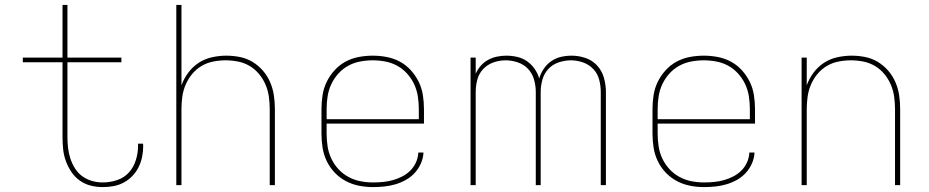

<svg xmlns="http://www.w3.org/2000/svg" viewBox="-20 -755 3790 783"><path d="M399 8Q374 8 350 2Q326 -4 305.5 -18.5Q285 -33 271 -54Q257 -75 248.5 -98.5Q240 -122 237.5 -146.5Q235 -171 235 -196V-501H73V-520H235V-735H255V-520H475V-501H255V-196Q255 -174 257.5 -152Q260 -130 267 -108.5Q274 -87 286 -68Q298 -49 316 -36Q334 -23 355.5 -17Q377 -11 399 -11Q429 -11 457.5 -20.5Q486 -30 505.5 -51.5Q525 -73 534 -102Q543 -131 543 -160Q543 -162 543 -164Q543 -166 543 -169H563Q564 -166 564 -163.5Q564 -161 564 -159Q564 -137 559.5 -115Q555 -93 545 -73Q535 -53 519.5 -37Q504 -21 484.5 -10.5Q465 0 443 4Q421 8 399 8Z M699 0V-735H720V-407Q730 -435 748 -459Q766 -483 790.5 -499Q815 -515 844.5 -521.5Q874 -528 903 -528Q931 -528 958.5 -522.5Q986 -517 1010 -502.5Q1034 -488 1052.5 -466.5Q1071 -445 1082 -419Q1093 -393 1097 -365.5Q1101 -338 1101 -310V0H1080V-310Q1080 -335 1076.5 -360.5Q1073 -386 1063 -409.5Q1053 -433 1036.5 -453Q1020 -473 998 -486Q976 -499 950.5 -504Q925 -509 900 -509Q875 -509 849.5 -504Q824 -499 802 -486Q780 -473 763.5 -453Q747 -433 737 -409.5Q727 -386 723.5 -360.5Q720 -335 720 -310V0Z M1501 8Q1473 8 1444.5 2.5Q1416 -3 1390.5 -16.5Q1365 -30 1345 -51Q1325 -72 1312.5 -98Q1300 -124 1295.5 -152.5Q1291 -181 1291 -210V-310Q1291 -339 1295.5 -367.5Q1300 -396 1312.5 -421.5Q1325 -447 1344.5 -468.5Q1364 -490 1389 -503.5Q1414 -517 1442.5 -522.5Q1471 -528 1500 -528Q1529 -528 1557.5 -522.5Q1586 -517 1611 -503.5Q1636 -490 1655.5 -468.5Q1675 -447 1687.5 -421.5Q1700 -396 1704.5 -367.5Q1709 -339 1709 -310V-251H1312V-210Q1312 -184 1316 -158Q1320 -132 1331 -108.5Q1342 -85 1360 -65.5Q1378 -46 1401 -33.5Q1424 -21 1449.5 -16Q1475 -11 1501 -11Q1522 -11 1542.5 -13Q1563 -15 1582.5 -20.5Q1602 -26 1620.5 -35.5Q1639 -45 1653.5 -59.5Q1668 -74 1676.5 -93Q1685 -112 1686 -133H1707Q1706 -110 1696.5 -88.5Q1687 -67 1671.5 -50Q1656 -33 1635.5 -21.5Q1615 -10 1593 -3.5Q1571 3 1547.5 5.5Q1524 8 1501 8ZM1312 -269H1688V-310Q1688 -336 1684 -362Q1680 -388 1669 -411.5Q1658 -435 1640.5 -454.5Q1623 -474 1600.5 -486.5Q1578 -499 1552 -504Q1526 -509 1500 -509Q1474 -509 1448 -504Q1422 -499 1399.5 -486.5Q1377 -474 1359.5 -454.5Q1342 -435 1331 -411.5Q1320 -388 1316 -362Q1312 -336 1312 -310Z M1899 0V-520H1920V-454Q1927 -471 1940 -486Q1953 -501 1970 -510.5Q1987 -520 2006.5 -524Q2026 -528 2045 -528Q2045 -528 2045 -528Q2045 -528 2045 -528Q2067 -528 2089 -523Q2111 -518 2129 -505.5Q2147 -493 2160 -474.5Q2173 -456 2179 -435Q2185 -456 2197.5 -474.5Q2210 -493 2228 -505.5Q2246 -518 2267.5 -523Q2289 -528 2311 -528Q2311 -528 2311 -528Q2311 -528 2311 -528Q2340 -528 2368 -518.5Q2396 -509 2415.5 -487.5Q2435 -466 2443 -437.5Q2451 -409 2451 -380V0H2430V-380Q2430 -405 2423.5 -430Q2417 -455 2399.5 -473.5Q2382 -492 2357.5 -500.5Q2333 -509 2308 -509Q2283 -509 2258 -500.5Q2233 -492 2216 -473.5Q2199 -455 2192 -430Q2185 -405 2185 -380V0H2165V-380Q2165 -405 2158 -430Q2151 -455 2134 -473.5Q2117 -492 2092 -500.5Q2067 -509 2042 -509Q2017 -509 1992.5 -500.5Q1968 -492 1950.5 -473.5Q1933 -455 1926.5 -430Q1920 -405 1920 -380V0Z M2851 8Q2823 8 2794.5 2.5Q2766 -3 2740.5 -16.5Q2715 -30 2695 -51Q2675 -72 2662.5 -98Q2650 -124 2645.5 -152.5Q2641 -181 2641 -210V-310Q2641 -339 2645.5 -367.5Q2650 -396 2662.5 -421.5Q2675 -447 2694.5 -468.5Q2714 -490 2739 -503.5Q2764 -517 2792.5 -522.5Q2821 -528 2850 -528Q2879 -528 2907.5 -522.5Q2936 -517 2961 -503.5Q2986 -490 3005.5 -468.5Q3025 -447 3037.5 -421.5Q3050 -396 3054.5 -367.5Q3059 -339 3059 -310V-251H2662V-210Q2662 -184 2666 -158Q2670 -132 2681 -108.5Q2692 -85 2710 -65.5Q2728 -46 2751 -33.5Q2774 -21 2799.5 -16Q2825 -11 2851 -11Q2872 -11 2892.5 -13Q2913 -15 2932.5 -20.5Q2952 -26 2970.5 -35.5Q2989 -45 3003.5 -59.5Q3018 -74 3026.5 -93Q3035 -112 3036 -133H3057Q3056 -110 3046.5 -88.5Q3037 -67 3021.5 -50Q3006 -33 2985.5 -21.5Q2965 -10 2943 -3.5Q2921 3 2897.5 5.5Q2874 8 2851 8ZM2662 -269H3038V-310Q3038 -336 3034 -362Q3030 -388 3019 -411.5Q3008 -435 2990.5 -454.5Q2973 -474 2950.5 -486.5Q2928 -499 2902 -504Q2876 -509 2850 -509Q2824 -509 2798 -504Q2772 -499 2749.5 -486.5Q2727 -474 2709.5 -454.5Q2692 -435 2681 -411.5Q2670 -388 2666 -362Q2662 -336 2662 -310Z M3249 0V-520H3270V-407Q3280 -435 3298 -459Q3316 -483 3340.5 -499Q3365 -515 3394.5 -521.5Q3424 -528 3453 -528Q3481 -528 3508.5 -522.5Q3536 -517 3560 -502.5Q3584 -488 3602.5 -466.5Q3621 -445 3632 -419Q3643 -393 3647 -365.5Q3651 -338 3651 -310V0H3630V-310Q3630 -335 3626.5 -360.5Q3623 -386 3613 -409.5Q3603 -433 3586.5 -453Q3570 -473 3548 -486Q3526 -499 3500.5 -504Q3475 -509 3450 -509Q3425 -509 3399.5 -504Q3374 -499 3352 -486Q3330 -473 3313.5 -453Q3297 -433 3287 -409.5Q3277 -386 3273.5 -360.5Q3270 -335 3270 -310V0Z"/></svg>

Font: Zed Sans Thin Extended
Style: Regular
Weight: 100
Width: 7
Designer: Belleve Invis
Foundry: Belleve Invis
Version: Version 1.0.0; ttfautohint (v1.8.4)